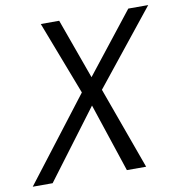

<svg xmlns="http://www.w3.org/2000/svg" viewBox="-131 -788 813 863"><g transform="rotate(-10 275.5 -357.0)"><path d="M378.9 0 274.9 -313 40 0H-50.8L240.2 -378.9L111.8 -713.9H195.8L294.9 -439L511.2 -713.9H602.1L331.1 -375L466.8 0Z"/></g></svg>

Font: Open Sans Hebrew
Style: Italic
Weight: 400
Italic angle: -12°
Foundry: Ascender Corporation, Yanek Iontef
Version: Version 2.001;PS 002.001;hotconv 1.0.70;makeotf.lib2.5.58329